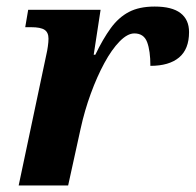

<svg xmlns="http://www.w3.org/2000/svg" viewBox="-20 -566 597 586"><path d="M122 -402Q124 -410 126 -424Q128 -438 128 -448Q128 -467 116 -475Q104 -483 75 -483H57L66 -536H287L266 -399H271Q294 -447 318 -480Q342 -513 373.5 -529.5Q405 -546 452 -546Q505 -546 531 -526Q557 -506 557 -468Q557 -416 526.5 -390.5Q496 -365 439 -365Q439 -411 429 -437.5Q419 -464 390 -464Q369 -464 345 -439.5Q321 -415 298.5 -373.5Q276 -332 257 -280Q238 -228 226 -173L188 0H37Z"/></svg>

Font: Noto Serif
Style: Italic
Weight: 400
Italic angle: -12°
Designer: Monotype Design Team
Foundry: Monotype Imaging Inc.
Version: Version 2.013